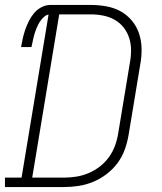

<svg xmlns="http://www.w3.org/2000/svg" viewBox="-35 -755 655 775"><path d="M-15 0V-38H52L161 -696Q152 -695 144 -688Q136 -681 130 -673Q124 -665 119.5 -656.5Q115 -648 111.5 -639Q108 -630 105 -620.5Q102 -611 100 -602Q98 -593 96 -583.5Q94 -574 92 -565H50Q53 -583 57 -600.5Q61 -618 67 -635.5Q73 -653 81.5 -670Q90 -687 102.5 -702Q115 -717 132.5 -726Q150 -735 168 -735H331Q363 -735 394 -729.5Q425 -724 451.5 -709.5Q478 -695 497.5 -671.5Q517 -648 526.5 -619Q536 -590 536.5 -558Q537 -526 531 -494L484 -210Q479 -180 468.5 -151Q458 -122 439.5 -97Q421 -72 395.5 -52.5Q370 -33 341 -21Q312 -9 282 -4.5Q252 0 223 0ZM95 -38H223Q248 -38 273 -42Q298 -46 322 -56Q346 -66 367.5 -82.5Q389 -99 404.5 -120.5Q420 -142 429 -166.5Q438 -191 442 -216L489 -500Q494 -526 494 -552Q494 -578 486.5 -601.5Q479 -625 464 -644Q449 -663 428 -675Q407 -687 382 -692Q357 -697 331 -697H204Z"/></svg>

Font: Iosevka Etoile XLtObl
Style: Regular
Weight: 200
Italic angle: -9°
Designer: Belleve Invis
Foundry: Belleve Invis
Version: Version 15.5.2; ttfautohint (v1.8.4)